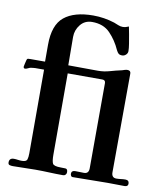

<svg xmlns="http://www.w3.org/2000/svg" viewBox="-85 -830 768 906"><g transform="rotate(10 298.5 -377.0)"><path d="M590 -8Q590 6 573 6Q554 6 533.5 5.5Q513 5 493 5Q450 5 408 6Q366 7 324 7Q319 7 316.5 2Q314 -3 314 -7Q314 -23 332 -23Q343 -23 353.5 -22.5Q364 -22 374 -22Q397 -22 397 -48Q397 -150 397.5 -252Q398 -354 398 -456Q398 -471 383 -471H217V-82Q217 -50 223 -39Q229 -28 262 -28Q273 -28 284 -27.5Q295 -27 295 -11Q295 -4 290.5 1Q286 6 279 6Q245 6 212 4.5Q179 3 145 3Q118 3 91 4Q64 5 38 5Q30 5 22.5 3Q15 1 15 -9Q15 -30 37 -30Q46 -30 55.5 -28.5Q65 -27 75 -27Q97 -27 100.5 -38.5Q104 -50 104 -68V-469H62Q58 -469 49.5 -468Q41 -467 37 -466Q31 -464 25.5 -461Q20 -458 14 -458Q7 -458 7 -467Q7 -469 10 -481.5Q13 -494 14 -498Q16 -506 21 -506.5Q26 -507 33 -507H102V-588Q102 -683 150 -722Q198 -761 289 -761Q315 -761 340.5 -757Q366 -753 391 -745Q402 -741 412.5 -736.5Q423 -732 434 -732Q442 -732 449 -734Q456 -736 463 -739Q466 -725 470 -703Q474 -681 477.5 -659.5Q481 -638 481 -624Q481 -614 473 -606.5Q465 -599 455 -599Q443 -599 437.5 -604Q432 -609 427 -619Q407 -664 375 -697Q343 -730 289 -730Q254 -730 233 -704Q212 -678 212 -645Q212 -611 212.5 -577Q213 -543 213 -509Q248 -509 283.5 -508.5Q319 -508 355 -508Q384 -508 411.5 -516Q439 -524 467 -530Q473 -532 479.5 -534Q486 -536 492 -536Q508 -536 508 -521Q508 -403 507 -284.5Q506 -166 506 -48Q506 -22 529 -22Q540 -22 550.5 -23.5Q561 -25 572 -25Q590 -25 590 -8Z"/></g></svg>

Font: Kaisei Decol
Style: Bold
Weight: 700
Designer: Font-Kai, 金井和夫
Foundry: KAZUO KANAI
Version: Version 5.003